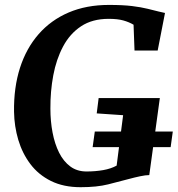

<svg xmlns="http://www.w3.org/2000/svg" viewBox="-20 -772 740 800"><path d="M316 8Q244.5 8 192.2 -18Q140 -44 106.5 -88.5Q73 -133 56.2 -189.2Q39.5 -245.5 38.5 -306Q37 -407 63.2 -489Q89.5 -571 141 -629.8Q192.5 -688.5 266.2 -720Q340 -751.5 434 -751.5Q492 -751.5 530.2 -746.8Q568.5 -742 594.8 -735.5Q621 -729 641 -724Q647.5 -722.5 654.2 -721Q661 -719.5 667.5 -718L637 -561.5H540.5L536.5 -669Q518 -680 493.8 -686.8Q469.5 -693.5 433 -693.5Q364.5 -693.5 317.8 -662.5Q271 -631.5 242.8 -578.2Q214.5 -525 202 -458.2Q189.5 -391.5 190 -319.5Q190 -267 199 -219.8Q208 -172.5 226.2 -136Q244.5 -99.5 272.8 -78.5Q301 -57.5 340.5 -57.5Q377 -57.5 409.8 -63.2Q442.5 -69 466 -82L493 -292L383 -299.5L391 -363.5H646L602 -42.5Q587 -42.5 563.5 -37.5Q540 -32.5 518 -26.5Q477.5 -15.5 430.5 -3.8Q383.5 8 316 8ZM366 -159 375 -224H700L691 -159Z"/></svg>

Font: Merriweather Light 18pt
Style: Bold Italic
Weight: 700
Italic angle: -7.8°
Version: Version 2.101